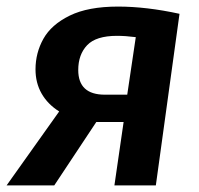

<svg xmlns="http://www.w3.org/2000/svg" viewBox="-41 -564 605 584"><path d="M505 -522 433 0H307L335 -193H252L124 0H-21L139 -225Q104 -247 85.5 -279.5Q67 -312 67 -353Q67 -403 91 -446Q115 -489 171 -516.5Q227 -544 318 -544Q404 -544 505 -522ZM197 -351Q197 -276 278 -276H346L372 -451Q341 -455 315 -455Q251 -455 224 -426.5Q197 -398 197 -351Z"/></svg>

Font: FiraGO Medium
Style: Italic
Weight: 500
Italic angle: -8°
Designer: bBox Type GmbH
Foundry: bBox Type GmbH
Version: Version 1.001